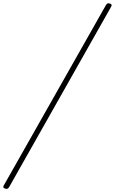

<svg xmlns="http://www.w3.org/2000/svg" viewBox="-94 -1097 713 1193"><path d="M-62 75Q-71 72 -73 67.5Q-75 63 -71 56L564 -1065Q569 -1073 574 -1075.5Q579 -1078 589 -1075Q597 -1072 599 -1068Q601 -1064 597 -1056L-37 65Q-42 73 -47.5 75.5Q-53 78 -62 75Z"/></svg>

Font: Playwrite MX Thin
Style: Regular
Weight: 250
Designer: Veronika Burian, José Scaglione
Foundry: TypeTogether
Version: Version 1.002